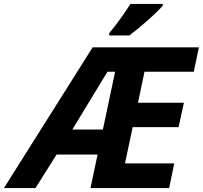

<svg xmlns="http://www.w3.org/2000/svg" viewBox="-80 -954 1029 974"><path d="M100 0 207 -170H415L379 0H778L804 -125H554L593 -309H826L853 -433H620L653 -590H903L929 -714H390L-60 0ZM287 -297 465 -590H504L442 -297ZM576 -774C626 -811 717 -890 746 -926V-934H582C551 -887 507 -823 474 -786V-774Z"/></svg>

Font: BC Sans
Style: Bold Italic
Weight: 700
Italic angle: -12°
Designer: Monotype Design Team
Province of B.C.
Foundry: Monotype Imaging Inc.
Version: Version 2.000;GOOG;noto-source:20170915:90ef993387c0